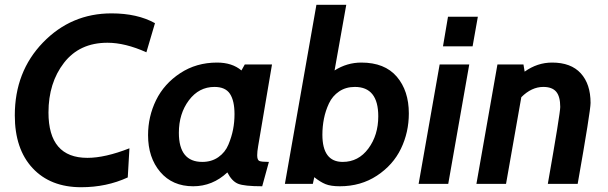

<svg xmlns="http://www.w3.org/2000/svg" viewBox="-20 -770 2544 804"><path d="M320 14Q191 14 116.5 -66Q42 -146 42 -287Q42 -470 160 -592Q278 -714 447 -714Q555 -714 629 -673L593 -551Q504 -591 430 -591Q313 -591 248 -507Q183 -423 183 -299Q183 -109 346 -109Q420 -109 522 -149L515 -27Q426 14 320 14Z M1119 -500 1061 -158Q1057 -135 1057 -120Q1057 -100 1066 -96Q1075 -92 1106 -92L1078 10Q1003 10 977 -0.5Q951 -11 932 -48Q870 10 789 10Q702 10 651 -50Q600 -110 600 -204Q600 -282 633.5 -350.5Q667 -419 734.5 -463.5Q802 -508 889 -508Q952 -508 991 -475L1005 -500ZM878 -406Q813 -406 771 -350Q729 -294 729 -214Q729 -92 827 -92Q866 -92 894.5 -112Q923 -132 936.5 -164.5Q950 -197 956 -228Q962 -259 962 -292Q962 -348 943 -377Q924 -406 878 -406Z M1403 10Q1365 10 1343 1Q1321 -8 1296 -28L1290 0H1173L1305 -750H1430L1381 -475Q1433 -508 1493 -508Q1591 -508 1641.5 -449Q1692 -390 1692 -295Q1692 -216 1659 -147.5Q1626 -79 1558.5 -34.5Q1491 10 1403 10ZM1466 -406Q1428 -406 1400 -387Q1372 -368 1357.5 -337Q1343 -306 1336.5 -273Q1330 -240 1330 -206Q1330 -92 1415 -92Q1481 -92 1522.5 -148Q1564 -204 1564 -283Q1564 -406 1466 -406Z M1959 -576H1835L1856 -700H1981ZM1857 0H1733L1821 -500H1945Z M2399 0H2274Q2326 -296 2326 -322Q2326 -366 2309 -386Q2292 -406 2255 -406Q2206 -406 2163 -363L2099 0H1975L2063 -500H2172L2177 -470Q2230 -508 2292 -508Q2371 -508 2412 -463Q2453 -418 2453 -339Q2453 -306 2399 0Z"/></svg>

Font: Cabin
Style: Bold Italic
Weight: 700
Designer: Pablo Impallari
Foundry: Pablo Impallari. www.impallari.com Igino Marini. www.ikern.com
Version: Version 1.005